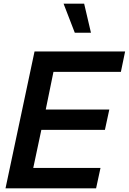

<svg xmlns="http://www.w3.org/2000/svg" viewBox="-20 -1025 701 1045"><path d="M10 0 168 -745H661L638 -634H271L229 -429H575L551 -318H205L161 -111H527L503 0ZM475 -847H387L326 -1005H438Z"/></svg>

Font: Plus Jakarta Display Medium
Style: Italic
Weight: 500
Italic angle: -12°
Designer: Gumpita Rahayu
Foundry: Tokotype Studio
Version: Version 1.000